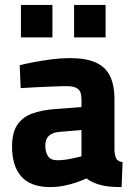

<svg xmlns="http://www.w3.org/2000/svg" viewBox="-20 -748 551 780"><path d="M184 12Q105 12 67 -30.5Q29 -73 29 -152Q29 -209 50 -240.5Q71 -272 110 -286.5Q149 -301 204 -305L311 -313V-344Q311 -376 296.5 -387Q282 -398 252 -398Q228 -398 194 -396.5Q160 -395 125 -393.5Q90 -392 64 -390L60 -483Q83 -489 117.5 -495.5Q152 -502 190 -507Q228 -512 263 -512Q328 -512 368 -494.5Q408 -477 426.5 -440Q445 -403 445 -344V-136Q447 -114 452.5 -103.5Q458 -93 478 -89L474 12Q446 12 425.5 10Q405 8 387 3Q372 -1 358.5 -7Q345 -13 331 -23Q316 -16 292 -7.5Q268 1 240 6.5Q212 12 184 12ZM213 -97Q229 -97 247 -99.5Q265 -102 282 -106Q299 -110 311 -113V-220L220 -212Q194 -210 179 -196.5Q164 -183 164 -156Q164 -130 175 -113.5Q186 -97 213 -97ZM281 -596V-728H409V-596ZM65 -596V-728H193V-596Z"/></svg>

Font: Titillium Web
Style: Bold
Weight: 700
Designer: Mohamed Gaber, Accademia di Belle Arti di Urbino
Foundry: Kief Type Foundry, Accademia di Belle Arti di Urbino
Version: Version 3.000